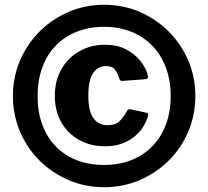

<svg xmlns="http://www.w3.org/2000/svg" viewBox="-20 -772 870 802"><path d="M415 10Q336 10 267 -19.5Q198 -49 145.5 -101Q93 -153 63.5 -222.5Q34 -292 34 -371Q34 -450 63.5 -519Q93 -588 145.5 -640.5Q198 -693 267 -722.5Q336 -752 415 -752Q494 -752 563 -722.5Q632 -693 684.5 -640.5Q737 -588 766.5 -519Q796 -450 796 -371Q796 -292 766.5 -222.5Q737 -153 684.5 -101Q632 -49 563 -19.5Q494 10 415 10ZM415 -83Q477 -83 528 -103Q579 -123 616 -161Q653 -199 673 -252Q693 -305 693 -371Q693 -436 673 -489.5Q653 -543 616 -581Q579 -619 528 -639.5Q477 -660 415 -660Q352 -660 300.5 -639.5Q249 -619 212.5 -581Q176 -543 156.5 -489.5Q137 -436 137 -371Q137 -305 156.5 -252Q176 -199 212.5 -161Q249 -123 300.5 -103Q352 -83 415 -83ZM418 -585Q470 -585 507 -565.5Q544 -546 566.5 -517.5Q589 -489 597 -459Q600 -450 597 -446Q594 -442 585 -441L491 -434Q481 -433 478 -445Q473 -462 462 -479Q451 -496 422 -496Q389 -496 369 -466.5Q349 -437 349 -373Q349 -307 370.5 -278Q392 -249 429 -249Q463 -249 480.5 -267Q498 -285 512 -311Q515 -317 527 -315L592 -301Q602 -300 598 -286Q593 -269 581.5 -248Q570 -227 548 -207Q526 -187 494 -174Q462 -161 418 -161Q358 -161 310.5 -187.5Q263 -214 236 -261.5Q209 -309 209 -371Q209 -435 236.5 -483Q264 -531 311.5 -558Q359 -585 418 -585Z"/></svg>

Font: Libre Franklin ExtraBold
Style: Regular
Weight: 800
Designer: Pablo Impallari, Rodrigo Fuenzalida, Nhung Nguyen
Foundry: Impallari Type
Version: Version 3.000